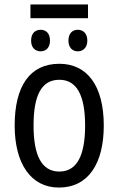

<svg xmlns="http://www.w3.org/2000/svg" viewBox="-20 -834 533 864"><path d="M376 -814H117V-752H376ZM163 -700C139 -700 120 -685 120 -651C120 -619 139 -603 163 -603C186 -603 205 -619 205 -651C205 -685 186 -700 163 -700ZM330 -700C307 -700 288 -685 288 -651C288 -619 307 -603 330 -603C353 -603 373 -619 373 -651C373 -685 353 -700 330 -700ZM447 -269C447 -450 371 -547 247 -547C114 -547 46 -446 46 -269C46 -98 119 10 245 10C378 10 447 -99 447 -269ZM131 -269C131 -404 166 -475 247 -475C326 -475 363 -404 363 -269C363 -134 326 -62 247 -62C167 -62 131 -135 131 -269Z"/></svg>

Font: Noto Sans Condensed
Style: Regular
Weight: 400
Width: 3
Designer: Monotype Design Team
Foundry: Monotype Imaging Inc.
Version: Version 2.013